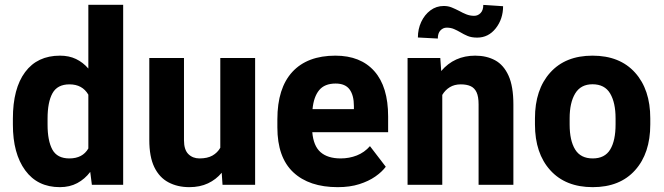

<svg xmlns="http://www.w3.org/2000/svg" viewBox="-20 -770 2767 800"><path d="M348.1 -750H493.2V0H362.8L356 -53.7Q333.5 -23.9 302 -7.1Q270.5 9.8 229.5 9.8Q136.2 9.8 85 -60.3Q33.7 -130.4 33.7 -250.5V-275.9Q33.7 -401.4 84.7 -469.7Q135.7 -538.1 230 -538.1Q267.6 -538.1 296.6 -524.2Q325.7 -510.3 348.1 -484.4ZM269 -109.9Q324.2 -109.9 348.1 -151.4V-375.5Q323.2 -418.5 269.5 -418.5Q219.2 -418.5 198.7 -381.6Q178.2 -344.7 178.2 -275.9V-250.5Q178.2 -183.6 198.2 -146.7Q218.3 -109.9 269 -109.9Z M897.9 -528.3H1043V0H907.2L903.8 -50.3Q880.4 -22 846.7 -6.1Q813 9.8 769 9.8Q719.7 9.8 681.9 -10.3Q644 -30.3 623 -73.5Q602.1 -116.7 602.1 -186.5V-528.3H746.6V-185.5Q746.6 -146 764.9 -127.9Q783.2 -109.9 811 -109.9Q844.2 -109.9 865.2 -121.8Q886.2 -133.8 897.9 -154.3Z M1597.2 -284.7V-219.2H1281.2Q1286.1 -161.6 1315.9 -135.7Q1345.7 -109.9 1399.4 -109.9Q1435.1 -109.9 1466.8 -122.3Q1498.5 -134.8 1521.5 -161.1L1587.4 -75.2Q1571.3 -53.7 1543.7 -34.4Q1516.1 -15.1 1477.1 -2.7Q1438 9.8 1387.2 9.8Q1268.1 9.8 1201.9 -52.2Q1135.7 -114.3 1135.7 -239.3V-272.9Q1135.7 -402.8 1198.2 -470.5Q1260.7 -538.1 1377.4 -538.1Q1482.4 -538.1 1539.8 -473.4Q1597.2 -408.7 1597.2 -284.7ZM1454.6 -315.4V-328.1Q1454.6 -373 1436.5 -397.5Q1418.5 -421.9 1378.4 -421.9Q1332.5 -421.9 1309.8 -394.3Q1287.1 -366.7 1282.2 -315.4Z M1841.3 -654.8Q1826.2 -654.8 1815.2 -643.3Q1804.2 -631.8 1804.2 -609.4L1721.2 -613.8Q1721.2 -648.9 1735.1 -678.7Q1749 -708.5 1773.4 -726.8Q1797.9 -745.1 1829.1 -745.1Q1847.2 -745.1 1862.5 -738.8Q1877.9 -732.4 1893.1 -724.6Q1907.7 -716.3 1923.1 -710.2Q1938.5 -704.1 1955.6 -704.1Q1971.2 -704.1 1982.4 -715.6Q1993.7 -727.1 1993.7 -749.5L2076.2 -744.1Q2076.2 -690.9 2045.7 -652.1Q2015.1 -613.3 1968.3 -613.3Q1944.8 -613.3 1928.5 -620.1Q1912.1 -627 1897.9 -635.7Q1885.3 -643.1 1871.8 -648.9Q1858.4 -654.8 1841.3 -654.8ZM1960 -538.1Q2007.3 -538.1 2043 -518.8Q2078.6 -499.5 2098.9 -454.8Q2119.1 -410.2 2119.1 -334.5V0H1974.1V-335Q1974.1 -367.7 1965.6 -385.7Q1957 -403.8 1940.7 -411.1Q1924.3 -418.5 1899.9 -418.5Q1873.5 -418.5 1854.2 -406.7Q1835 -395 1822.8 -374.5V0H1678.2V-528.3H1814.5L1818.4 -474.1Q1873 -538.1 1960 -538.1Z M2209 -276.9Q2209 -397 2272.5 -467.5Q2335.9 -538.1 2448.7 -538.1Q2562.5 -538.1 2626 -467.5Q2689.5 -397 2689.5 -276.9V-251.5Q2689.5 -131.3 2626.2 -60.8Q2563 9.8 2449.7 9.8Q2336.4 9.8 2272.7 -60.8Q2209 -131.3 2209 -251.5ZM2353.5 -251.5Q2353.5 -184.1 2376.5 -147Q2399.4 -109.9 2449.7 -109.9Q2500 -109.9 2522.5 -147Q2544.9 -184.1 2544.9 -251.5V-276.9Q2544.9 -342.3 2522.2 -380.6Q2499.5 -418.9 2448.7 -418.9Q2399.9 -418.9 2376.7 -380.6Q2353.5 -342.3 2353.5 -276.9Z"/></svg>

Font: Robert Sans Black
Style: Regular
Weight: 900
Designer: Christian Robertson (extended by Adam Twardoch)
Foundry: Google
Version: Version 12.135;April 2, 2019;FontCreator 11.5.0.2425 64-bit;